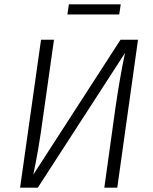

<svg xmlns="http://www.w3.org/2000/svg" viewBox="-20 -869 710 889"><path d="M523 0H463L514 -366Q536 -518 559 -624L155 0H73L170 -685H230L178 -318Q158 -170 134 -60L538 -685H619ZM292 -802 299 -849H539L532 -802Z"/></svg>

Font: Fira Sans Light
Style: Italic
Weight: 300
Italic angle: -8°
Designer: bBox Type GmbH & Carrois Corporate GbR & Edenspiekermann AG
Foundry: bBox Type GmbH & Carrois Corporate GbR & Edenspiekermann AG
Version: Version 4.301